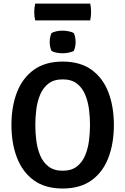

<svg xmlns="http://www.w3.org/2000/svg" viewBox="-20 -1041 702 1074"><path d="M44 -342Q44 -445.5 75.2 -525.5Q106.5 -605.5 170 -651Q233.5 -696.5 330.5 -696.5Q428.5 -696.5 492 -650.8Q555.5 -605 586.2 -524.8Q617 -444.5 617 -342Q617 -238.5 586 -158Q555 -77.5 491.5 -32Q428 13.5 330.5 13.5Q232.5 13.5 169.2 -32.5Q106 -78.5 75 -158.8Q44 -239 44 -342ZM177.5 -342Q177.5 -299 183.2 -254Q189 -209 205 -171Q221 -133 251.5 -109.5Q282 -86 330.5 -86Q379.5 -86 409.8 -109.5Q440 -133 456 -171Q472 -209 477.8 -254Q483.5 -299 483.5 -342Q483.5 -385 477.8 -429.8Q472 -474.5 456 -512.5Q440 -550.5 409.8 -573.8Q379.5 -597 330.5 -597Q282 -597 251.5 -573.8Q221 -550.5 205 -512.5Q189 -474.5 183.2 -429.8Q177.5 -385 177.5 -342ZM258 -806Q258 -833.5 268 -856Q292.5 -869.5 330.5 -869.5Q346.5 -869.5 365 -865.8Q383.5 -862 393 -856Q398 -845 400.5 -831.2Q403 -817.5 403 -806Q403 -779 393 -756.5Q384 -750.5 365.2 -746.8Q346.5 -743 330.5 -743Q313.5 -743 295.5 -746.5Q277.5 -750 268 -756.5Q258 -779 258 -806ZM177 -927Q171.5 -948.5 171.5 -973.5Q171.5 -998 177 -1021H484.5Q487 -1008.5 488.2 -998.8Q489.5 -989 489.5 -974.5Q489.5 -949.5 484.5 -927Z"/></svg>

Font: Signika Negative SemiBold
Style: Regular
Weight: 600
Designer: Anna Giedryś
Foundry: Anna Giedryś
Version: Version 2.000; ttfautohint (v1.8.3) -l 8 -r 50 -G 200 -x 9 -